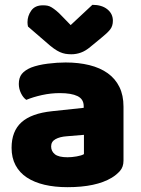

<svg xmlns="http://www.w3.org/2000/svg" viewBox="-20 -760 584 796"><path d="M260 -108Q277 -108 297.5 -111.5Q318 -115 328 -121V-201L256 -195Q228 -193 210 -183Q192 -173 192 -153Q192 -133 207.5 -120.5Q223 -108 260 -108ZM252 -501Q306 -501 350.5 -490Q395 -479 426.5 -456.5Q458 -434 475 -399.5Q492 -365 492 -318V-94Q492 -68 477.5 -51.5Q463 -35 443 -23Q378 16 260 16Q207 16 164.5 6Q122 -4 91.5 -24Q61 -44 44.5 -75Q28 -106 28 -147Q28 -216 69 -253Q110 -290 196 -299L327 -313V-320Q327 -349 301.5 -361.5Q276 -374 228 -374Q191 -374 154.5 -366Q118 -358 89 -346Q76 -355 67 -373.5Q58 -392 58 -412Q58 -438 70.5 -453.5Q83 -469 109 -480Q138 -491 177.5 -496Q217 -501 252 -501ZM273 -656 363 -740Q402 -740 425 -721.5Q448 -703 448 -674Q448 -652 436.5 -637.5Q425 -623 400 -603L355 -566Q335 -549 315.5 -542Q296 -535 276 -535Q262 -535 251 -537Q240 -539 228.5 -544Q217 -549 203 -559Q189 -569 170 -586L96 -650Q95 -655 94.5 -659Q94 -663 94 -668Q94 -694 109.5 -716Q125 -738 158 -738Q168 -738 176.5 -736.5Q185 -735 194 -729.5Q203 -724 214 -715Q225 -706 239 -691Z"/></svg>

Font: Baloo Tammudu 2 ExtraBold
Style: Regular
Weight: 800
Designer: Maithili Shingre, Omkar Shende and Ek Type
Foundry: Ek Type
Version: Version 1.640;hotconv 1.0.111;makeotfexe 2.5.65597; ttfautoh